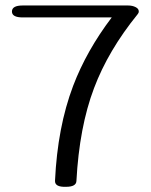

<svg xmlns="http://www.w3.org/2000/svg" viewBox="-20 -683 561 714"><path d="M225.6 11.7Q183.1 13.2 184.6 -11.2Q193.8 -210 252 -363.8Q301.8 -494.6 395.5 -618.2H64.5Q24.4 -618.2 24.4 -640.1Q24.4 -662.6 64.5 -662.6H456.1Q472.7 -662.6 484.9 -656.2Q496.1 -650.4 496.1 -640.6Q496.1 -634.8 491.7 -629.9Q382.3 -495.1 329.6 -355Q274.9 -210.4 264.2 -9.8Q263.2 11.7 225.6 11.7Z"/></svg>

Font: Gayathri
Style: Regular
Weight: 400
Designer: Binoy Dominic <binoy.domenic@gmail.com>
Foundry: SMC
Version: Version 1.000